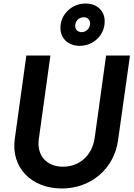

<svg xmlns="http://www.w3.org/2000/svg" viewBox="-20 -1061 760 1093"><path d="M332 12C499 12 630 -102 652 -262L720 -745H584L519 -276C505 -175 431 -112 339 -112C245 -112 188 -176 201 -270L267 -745H130L64 -269C42 -109 157 12 332 12ZM324 -902C324 -841 369 -800 434 -800C513 -800 576 -862 576 -939C576 -1000 532 -1041 467 -1041C388 -1041 324 -979 324 -902ZM408 -913C408 -941 429 -963 457 -963C477 -963 493 -949 493 -928C493 -900 471 -878 445 -878C423 -878 408 -892 408 -913Z"/></svg>

Font: Mluvka Bold
Style: Italic
Weight: 700
Italic angle: -8°
Designer: Modified by Jiří Krblich, Original typeface by Gumpita Rahayu
Foundry: Gumpita Rahayu & Jiří Krblich
Version: Version 2.000;Glyphs 3.1.1 (3134)